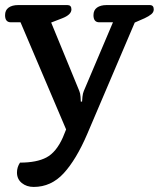

<svg xmlns="http://www.w3.org/2000/svg" viewBox="-20 -511 627 758"><path d="M47 170Q47 149 59 131Q125 131 163.5 110.5Q202 90 228 32L241 0L61 -423H23Q0 -423 0 -451Q0 -471 14 -481Q28 -491 52 -491H246Q262 -491 262 -474Q262 -453 226 -439L182 -422L293 -152Q297 -143 298 -128.5Q299 -114 299 -110H304Q304 -115 305.5 -129Q307 -143 311 -152L426 -423H372Q349 -423 349 -451Q349 -471 363 -481Q377 -491 401 -491H571Q587 -491 587 -474Q587 -463 577.5 -455Q568 -447 551 -439L512 -422L324 19Q281 119 231.5 173Q182 227 113 227Q85 227 66 211.5Q47 196 47 170Z"/></svg>

Font: Maitree SemiBold
Style: Regular
Weight: 600
Designer: CadsonDemak Team
Foundry: CadsonDemak
Version: Version 1.001